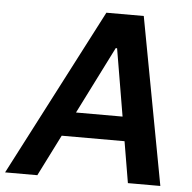

<svg xmlns="http://www.w3.org/2000/svg" viewBox="-92 -780 831 832"><g transform="rotate(5 323.5 -364.0)"><path d="M100.6 0H-39.6L337.4 -727.5H500L635.7 0H494.6L397 -578.1H391.1ZM152.8 -285.2H536.1L518.6 -179.7H134.8Z"/></g></svg>

Font: Inter Tight SemiBold
Style: Italic
Weight: 600
Italic angle: -9.39999°
Designer: Rasmus Andersson
Foundry: rsms
Version: Version 3.004